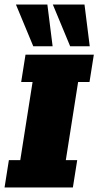

<svg xmlns="http://www.w3.org/2000/svg" viewBox="-22 -823 432 843"><path d="M-2 0 17 -120H67L121 -463H71L90 -583H390L371 -463H321L267 -120H317L298 0ZM286 -620 210 -803H349L372 -620ZM124 -620 48 -803H186L209 -620Z"/></svg>

Font: Rokkitt SemiBold Black
Style: Italic
Weight: 900
Italic angle: -9°
Version: Version 3.103